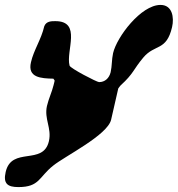

<svg xmlns="http://www.w3.org/2000/svg" viewBox="-38 -547 723 781"><path d="M-15 153C-26 201 -6 214 37 214C123 214 120 173 178 127C226 88 399 3 414 -60L443 -187C443 -188 451 -198 453 -200C506 -248 503 -263 545 -313C592 -369 639 -338 662 -437C671 -476 663 -527 615 -527C535 -527 437 -396 422 -331C416 -304 418 -279 412 -253C406 -229 389 -213 365 -213C356 -213 248 -269 245 -280C229 -340 296 -461 187 -461C171 -461 150 -461 142 -440C130 -387 99 -343 88 -294C73 -231 129 -228 179 -227L184 -220C185 -219 181 -206 180 -201C173 -172 160 -146 153 -116C141 -63 173 -26 161 27C138 128 9 47 -15 153Z"/></svg>

Font: Charger
Style: OversprayIt
Weight: 400
Designer: Jasper
Foundry: Cannot Into Space Fonts
Version: Version 0.980